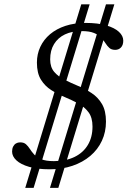

<svg xmlns="http://www.w3.org/2000/svg" viewBox="-20 -788 601 905"><path d="M215.5 97.5 479.5 -767.5H519L255 97.5ZM99 97.5 363 -767.5H402.5L138.5 97.5ZM234 -28.5Q291 -28.5 331.8 -48.5Q372.5 -68.5 394.2 -105Q416 -141.5 416 -191.5Q416 -234 397 -259.2Q378 -284.5 348.2 -300.5Q318.5 -316.5 285 -330.5Q251.5 -344.5 221.8 -363.2Q192 -382 173 -412.5Q154 -443 154 -493Q154 -533 170 -567.2Q186 -601.5 216 -626.8Q246 -652 288.2 -666Q330.5 -680 383.5 -680Q441 -680 480.5 -668.5Q520 -657 540.5 -638Q561 -619 561 -596.5Q561 -575.5 550.2 -564.2Q539.5 -553 523 -553Q505.5 -553 495.5 -562Q485.5 -571 477.2 -584.2Q469 -597.5 457 -610.5Q445 -623.5 423.2 -632.5Q401.5 -641.5 364 -641.5Q319 -641.5 286 -625.8Q253 -610 234.8 -580.2Q216.5 -550.5 216.5 -508Q216.5 -471.5 235.5 -449.2Q254.5 -427 284.5 -412Q314.5 -397 348 -383Q381.5 -369 411.5 -349.5Q441.5 -330 460.5 -298Q479.5 -266 479.5 -215Q479.5 -165.5 460.2 -124.2Q441 -83 405.5 -53Q370 -23 321.5 -6.5Q273 10 214.5 10Q157 10 117.5 -1.5Q78 -13 57.5 -32Q37 -51 37 -73.5Q37 -87.5 42 -97.2Q47 -107 55.5 -112Q64 -117 75 -117Q92.5 -117 102.5 -108Q112.5 -99 120.8 -86Q129 -73 141 -59.8Q153 -46.5 174.8 -37.5Q196.5 -28.5 234 -28.5Z"/></svg>

Font: Newsreader 16pt
Style: Italic
Weight: 400
Italic angle: -17°
Designer: Hugues Gentile
Foundry: Production Type
Version: Version 1.003